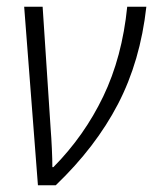

<svg xmlns="http://www.w3.org/2000/svg" viewBox="-20 -552 456 572"><path d="M93 0 52 -532H107L131 -167Q133 -142 134.5 -109.5Q136 -77 136 -54H139Q231 -147 287.5 -264.5Q344 -382 359 -532H416Q398 -370 331.5 -242Q265 -114 146 0Z"/></svg>

Font: Noto Sans SemiCondensed Light
Style: Italic
Weight: 300
Width: 4
Italic angle: -12°
Designer: Monotype Design Team
Foundry: Monotype Imaging Inc.
Version: Version 2.013; ttfautohint (v1.8.4.7-5d5b)